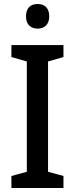

<svg xmlns="http://www.w3.org/2000/svg" viewBox="-20 -939 375 959"><path d="M168 -919C134 -919 110 -901 110 -857C110 -816 134 -796 168 -796C201 -796 226 -816 226 -857C226 -900 202 -919 168 -919ZM297 0V-60L220 -81V-632L297 -654V-714H37V-654L114 -632V-81L37 -60V0Z"/></svg>

Font: Noto Sans Myanmar UI SemiCondensed Medium
Style: Regular
Weight: 500
Width: 4
Designer: Monotype Design Team
Foundry: Monotype Imaging Inc.
Version: Version 2.103